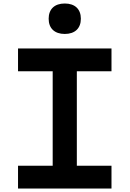

<svg xmlns="http://www.w3.org/2000/svg" viewBox="-20 -1077 740 1097"><path d="M83 0H617V-130H419V-670H617V-800H83V-670H281V-130H83ZM258 -970C258 -915 292 -883 350 -883C408 -883 442 -915 442 -970C442 -1025 408 -1057 350 -1057C292 -1057 258 -1025 258 -970Z"/></svg>

Font: Martian Mono Std Md
Style: Regular
Weight: 500
Monospace: yes
Designer: Roman Shamin
Foundry: Evil Martians
Version: Version 1.000